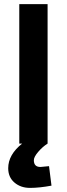

<svg xmlns="http://www.w3.org/2000/svg" viewBox="-20 -700 326 936"><path d="M74 0V-680H212V0Q188 15 166.5 40Q145 65 145 81Q145 114 177 114L219 110L231 205Q172 216 126.5 216Q81 216 50.5 190Q20 164 20 120Q20 54 88 0Z"/></svg>

Font: Titillium Web
Style: Bold
Weight: 700
Version: Version 1.001;PS 57.000;hotconv 1.0.70;makeotf.lib2.5.55311